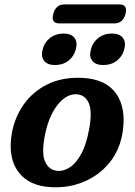

<svg xmlns="http://www.w3.org/2000/svg" viewBox="-20 -820 598 853"><path d="M345.5 -474Q449 -469 494.8 -405.8Q540.5 -342.5 525.5 -237.5Q514 -156.5 468 -99.2Q422 -42 353.8 -13Q285.5 16 207 11.5Q108.5 6.5 61.8 -56Q15 -118.5 32 -224.5Q43.5 -294.5 83.2 -352.8Q123 -411 189.2 -444.5Q255.5 -478 345.5 -474ZM235 -61Q261 -58.5 289 -75.8Q317 -93 340.5 -135.5Q364 -178 377 -251Q390 -326 374.5 -361.8Q359 -397.5 322.5 -401Q275.5 -405 234.2 -352Q193 -299 177 -205.5Q164.5 -133 181.8 -98.5Q199 -64 235 -61ZM225 -531Q191 -531 176 -549.8Q161 -568.5 169.5 -601Q178 -633 203 -652Q228 -671 262 -671Q296 -671 310.8 -652Q325.5 -633 317 -601Q308.5 -569 283.8 -550Q259 -531 225 -531ZM439 -531Q405 -531 390 -549.8Q375 -568.5 384 -601Q392.5 -633 417.5 -652Q442.5 -671 476 -671Q511 -671 525.8 -652Q540.5 -633 532 -601Q523.5 -569 498.8 -550Q474 -531 439 -531ZM216.5 -758Q228 -800.5 266.5 -800.5H510Q548.5 -800.5 537.5 -758Q526.5 -716 487.5 -716H244Q205.5 -716 216.5 -758Z"/></svg>

Font: Fraunces 9pt S100 SemiBold
Style: Italic
Weight: 600
Italic angle: -16°
Version: Version 1.000; ttfautohint (v1.8.3)